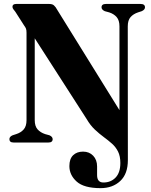

<svg xmlns="http://www.w3.org/2000/svg" viewBox="-20 -720 762 970"><path d="M417.5 -119 155.5 -526.5V-113Q155.5 -82.5 169.8 -66.5Q184 -50.5 208 -42.5L230 -36.5Q246 -29 246 -17Q246 0 224.5 0H49Q27.5 0 27.5 -17Q27.5 -29.5 43.5 -36.5L62 -42.5Q85.5 -50 99.8 -66.2Q114 -82.5 114 -113V-554.5Q114 -568.5 111.2 -575.5Q108.5 -582.5 101 -592.5L57.5 -660.5Q51.5 -668 47.2 -673.8Q43 -679.5 43 -686Q43 -700 62 -700H229Q238.5 -700 245.5 -697.2Q252.5 -694.5 261 -683.5L583.5 -163.5V-587Q583.5 -617.5 569.2 -633.8Q555 -650 531.5 -657.5L509.5 -663.5Q493 -671 493 -683Q493 -700 515 -700H690Q712.5 -700 712.5 -683Q712.5 -671 696 -663.5L677.5 -657.5Q653.5 -649.5 639.5 -633.5Q625.5 -617.5 625.5 -587L626 89Q626 158.5 587.5 194.5Q549 230.5 488 230.5Q404 230.5 367.2 197.2Q330.5 164 330.5 119Q330.5 82.5 349.5 64.2Q368.5 46 399.5 46Q431 46 450.8 66.8Q470.5 87.5 470.5 121V164.5Q470.5 202 502.5 202Q540 202 564 177Q588 152 588 103.5Q588 69 576.5 46Q565 23 546.2 6.2Q527.5 -10.5 505 -27Q482.5 -43.5 459.5 -65Q436.5 -86.5 417.5 -119Z"/></svg>

Font: Fraunces 72pt S000
Style: Bold
Weight: 700
Version: Version 1.000; ttfautohint (v1.8.3)